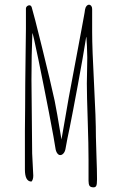

<svg xmlns="http://www.w3.org/2000/svg" viewBox="-20 -785 519 828"><path d="M383.8 22.9Q391.6 22.9 395 16.6Q398.4 10.3 398.4 -11.7Q398.4 -51.3 396 -112.3Q393.6 -173.3 393.6 -194.8Q393.6 -273.9 385.7 -420.4Q377.4 -575.7 377.4 -647V-746.1Q377.4 -754.4 373.5 -759.5Q369.6 -764.6 363.8 -764.6Q357.9 -764.6 353.3 -759.3Q348.6 -753.9 346.7 -743.7L344.7 -730L341.8 -713.9L331.5 -657.7L321.8 -606L318.8 -589.8Q280.3 -380.9 275.9 -360.8Q266.1 -305.7 260.7 -272.9L245.1 -183.6Q223.6 -313 215.8 -350.1Q197.8 -433.1 161.6 -579.3Q125.5 -725.6 116.7 -753.9Q113.8 -762.2 106.4 -762.2Q101.1 -762.2 96.4 -758.1Q91.8 -753.9 91.8 -748.5V-661.1Q91.8 -621.6 90.3 -542.5Q88.9 -463.4 88.9 -423.8Q88.9 -367.2 88.4 -322.3L87.4 -221.2V-54.2Q87.4 -2 115.7 -2Q123.5 -9.8 123.5 -27.8Q123.5 -40.5 121.1 -75.7Q118.7 -110.8 118.7 -123Q118.7 -175.8 117.2 -281.7Q115.7 -388.2 115.7 -440.9Q115.7 -546.9 119.6 -643.1Q123 -637.7 145.5 -528.8Q168 -419.9 191.7 -296.9Q215.3 -173.8 218.8 -147.5Q220.7 -132.8 226.6 -124.5Q232.4 -116.2 239.7 -116.2Q247.6 -116.2 254.2 -124Q260.7 -131.8 262.7 -144.5Q269.5 -184.1 280.8 -235.8Q292.5 -293.5 315.7 -418.7Q338.9 -543.9 350.6 -619.1Q351.1 -624.5 352.5 -626L355 -585Q356.4 -554.2 356.4 -537.1L355.5 -481L354.5 -424.8Q354.5 -377 358.4 -260.7Q361.8 -158.7 361.8 -96.2V-4.9Q361.8 9.8 366.2 16.4Q370.6 22.9 383.8 22.9Z"/></svg>

Font: Amatica SC
Style: Regular
Weight: 400
Version: Version 2.000